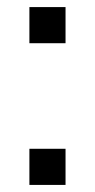

<svg xmlns="http://www.w3.org/2000/svg" viewBox="-20 -522 268 542"><path d="M63 -400V-502H165V-400ZM63 0V-102H165V0Z"/></svg>

Font: Mulish ExtraLight
Style: Regular
Weight: 400
Version: Version 3.603